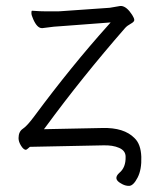

<svg xmlns="http://www.w3.org/2000/svg" viewBox="-20 -496 530 642"><path d="M127 -64 322 -68Q395 -70 430 -34Q451 -14 452.5 28.5Q454 71 440 98Q426 125 412 125.5Q398 126 384 117Q357 102 379 82Q401 64 400 28Q400 8 378.5 -1.5Q357 -11 325 -10L80 -5Q70 4 67 5Q59 5 50.5 -8.5Q42 -22 42 -34Q42 -56 56.5 -65.5Q71 -75 96 -109Q219 -275 342 -412L350 -421L191 -409Q164 -408 122 -402H120Q104 -402 91 -432Q85 -445 85 -452.5Q85 -460 87 -460H89Q115 -458 136 -458H168Q180 -458 190 -459L347 -470L382 -476H386Q404 -474 422 -446Q429 -435 429 -429Q429 -423 417 -416.5Q405 -410 398 -402Q254 -237 133 -72ZM89 -460ZM379 82Z"/></svg>

Font: ToneOZ-Pinyin-WenKai-Light
Style: Light
Weight: 300
Designer: Fontworks Inc.
Foundry: ToneOZ
Version: Version 0.240331